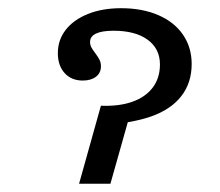

<svg xmlns="http://www.w3.org/2000/svg" viewBox="-20 -446 534 466"><path d="M368.2 -289.7Q368.2 -327.8 338.3 -349.6Q308.5 -371.4 255.5 -371.4Q227.5 -371.4 213 -364.5Q198.6 -357.7 198.6 -344.2Q198.6 -337.2 201.7 -331.2Q204.8 -325.2 210.9 -317.4Q217.9 -307.9 221.5 -300.9Q225 -294 225 -285.1Q225 -269.1 213 -259.8Q200.9 -250.5 181 -250.5Q153.2 -250.5 136.8 -268.7Q120.4 -286.9 120.4 -316.8Q120.4 -349.3 139.7 -373.8Q158.9 -398.3 193.7 -412.2Q228.4 -426.1 273.9 -426.1Q325.3 -426.1 364.2 -409.3Q403.2 -392.5 424.2 -361.7Q445.2 -330.9 445.2 -290.8Q445.2 -245 420 -212.6Q394.8 -180.2 346.6 -163.3Q298.4 -146.4 229.6 -143.7L224.9 -189.4Q268.6 -187.6 300.9 -198.9Q333.2 -210.3 350.7 -233.5Q368.2 -256.7 368.2 -289.7ZM299.9 -183.9 248 0H171.9L224.9 -189.4Q242.6 -185.4 261.5 -183.8Q280.4 -182.2 299.9 -183.9Z"/></svg>

Font: Playfair Micro SmCond SmLight
Style: Italic
Weight: 360
Width: 4
Italic angle: -15.6°
Designer: Claus Eggers Sørensen
Foundry: Claus Eggers Sørensen
Version: Version 2.203;Glyphs 3.3 (3326)